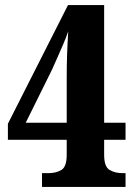

<svg xmlns="http://www.w3.org/2000/svg" viewBox="-20 -734 532 754"><path d="M145 0V-54H170Q200 -54 221 -66.5Q242 -79 242 -126V-185H11V-248L247 -714H389V-252H473V-185H389V-126Q389 -79 410.5 -66.5Q432 -54 461 -54H473V0ZM81 -252H242V-432Q242 -476 243.5 -520Q245 -564 248 -611Q241 -590 229 -562Q217 -534 205 -507Q193 -480 184 -460Z"/></svg>

Font: Noto Serif Thai Condensed ExtraBold
Style: Regular
Weight: 800
Width: 3
Designer: Monotype Design Team
Foundry: Monotype Imaging Inc.
Version: Version 2.002; ttfautohint (v1.8.4.7-5d5b)